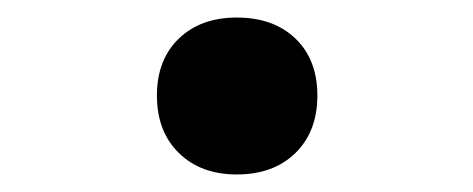

<svg xmlns="http://www.w3.org/2000/svg" viewBox="-20 -189 540 219"><path d="M250 10Q209 10 184 -14.5Q159 -39 159 -80Q159 -121 184 -145Q209 -169 250 -169Q292 -169 317 -145Q342 -121 342 -80Q342 -39 317 -14.5Q292 10 250 10Z"/></svg>

Font: M PLUS Code Latin Medium
Style: Regular
Weight: 500
Designer: Coji Morishita
Foundry: UNDERFOREST DESIGN
Version: Version 1.002; ttfautohint (v1.8.3)